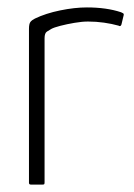

<svg xmlns="http://www.w3.org/2000/svg" viewBox="-20 -497 362 517"><path d="M214 -477Q267 -477 306 -464Q308 -463 311 -461.5Q314 -460 313 -456L307 -431Q306 -428 304 -427Q302 -426 299 -428Q281 -433 260 -436Q239 -439 217 -439Q201 -439 180.5 -435.5Q160 -432 142.5 -427.5Q125 -423 118 -419Q113 -416 106.5 -412Q100 -408 100 -394V-6Q100 -2 99 -1Q98 0 95 0H63Q61 0 59.5 -1Q58 -2 58 -5V-419Q58 -433 62 -438Q66 -443 74 -447Q103 -461 142 -469Q181 -477 214 -477Z"/></svg>

Font: Glory Thin ExtraLight
Style: Regular
Weight: 250
Version: Version 1.011